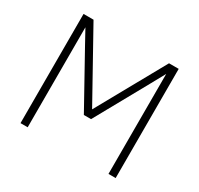

<svg xmlns="http://www.w3.org/2000/svg" viewBox="-148 -883 1106 1066"><g transform="rotate(30 405.0 -350.0)"><path d="M196 -550 146 -641V0H100V-700H164L406 -265L648 -700H710V0H664V-641L614 -550L428 -215H382Z"/></g></svg>

Font: Retni Sans Light
Style: Regular
Weight: 300
Designer: Vitaly Kuzmin
Foundry: ParaType Ltd.
Version: Version 1.00;March 2, 2019;FontCreator 11.5.0.2425 64-bit; t